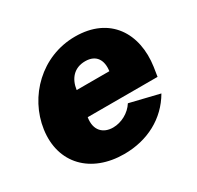

<svg xmlns="http://www.w3.org/2000/svg" viewBox="-122 -665 834 814"><g transform="rotate(-30 295.5 -258.0)"><path d="M211 -203H553L560 -248C582 -401 505 -526 335 -526C170 -526 45 -399 24 -251C2 -95 106 10 268 10C382 10 478 -41 532 -134L388 -169C366 -134 324 -111 283 -111C236 -111 201 -141 211 -203ZM228 -326C235 -377 265 -414 320 -414C374 -414 395 -377 388 -326Z"/></g></svg>

Font: United Sans Black
Style: Italic
Weight: 900
Italic angle: -8°
Designer: Pablo Impallari, Rodrigo Fuenzalida (Modified by Dan O. Williams)
Version: Version 1.000;PS 001.000;hotconv 1.0.88;makeotf.lib2.5.64775